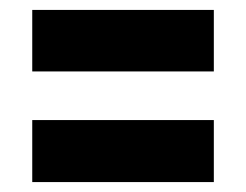

<svg xmlns="http://www.w3.org/2000/svg" viewBox="-20 -500 496 387"><path d="M411 -480V-356H45V-480ZM411 -258V-133H45V-258Z"/></svg>

Font: Georama SemiCondensed
Style: Bold
Weight: 700
Width: 4
Designer: Jean-Baptiste Levee
Foundry: Production Type
Version: Version 1.000